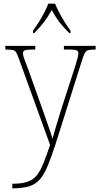

<svg xmlns="http://www.w3.org/2000/svg" viewBox="-20 -786 541 1046"><path d="M47 215Q98 215 129 204.5Q160 194 180 169.5Q200 145 216 104.5Q232 64 253 4L84 -463Q75 -488 68.5 -499.5Q62 -511 49.5 -513.5Q37 -516 11 -516H9V-536H172V-516H155Q122 -516 113.5 -511Q105 -506 105 -495Q105 -486 111.5 -467.5Q118 -449 132 -413L202 -217Q220 -165 238.5 -113.5Q257 -62 266 -30Q274 -61 285.5 -98Q297 -135 311 -182L389 -423Q396 -447 401.5 -465.5Q407 -484 407 -495Q407 -505 399.5 -510.5Q392 -516 359 -516H328V-536H501V-516H497Q472 -516 460 -512.5Q448 -509 441.5 -496Q435 -483 426 -455L282 1Q258 75 238 122Q218 169 194 194.5Q170 220 135.5 230Q101 240 48 240H47ZM160 -619Q174 -638 190.5 -664Q207 -690 221 -717Q235 -744 243 -766H280Q289 -744 303 -717Q317 -690 333.5 -664Q350 -638 364 -619V-606H357Q323 -640 302.5 -667Q282 -694 262 -731Q241 -694 220.5 -667Q200 -640 167 -606H160Z"/></svg>

Font: Noto Serif Hebrew SemiCondensed Thin
Style: Regular
Weight: 100
Width: 4
Designer: Monotype Design Team
Foundry: Monotype Imaging Inc.
Version: Version 2.004; ttfautohint (v1.8.4.7-5d5b)